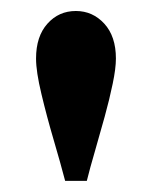

<svg xmlns="http://www.w3.org/2000/svg" viewBox="-20 -567 278 351"><path d="M118.7 -546.9Q149.4 -546.9 170.7 -523.7Q191.9 -500.5 191.9 -460Q191.9 -441.9 186 -413.8Q180.2 -385.7 171.4 -353.8Q162.6 -321.8 153.6 -290.8Q144.5 -259.8 138.7 -236.3H99.1Q90.8 -268.1 78.1 -311.3Q65.4 -354.5 55.7 -395.3Q45.9 -436 45.9 -460Q45.9 -500.5 66.7 -523.7Q87.4 -546.9 118.7 -546.9Z"/></svg>

Font: Lateef ExtraBold
Style: Regular
Weight: 800
Designer: SIL International
Foundry: SIL International
Version: Version 4.200